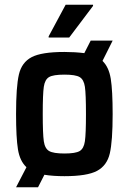

<svg xmlns="http://www.w3.org/2000/svg" viewBox="-20 -738 545 813"><path d="M457 -255Q457 -140 445 -88.5Q433 -37 391 -14.5Q349 8 253 8Q204 8 168 2L141 55H48L92 -30Q64 -56 56 -105.5Q48 -155 48 -255Q48 -371 60 -422.5Q72 -474 114 -496Q156 -518 253 -518Q297 -518 337 -513L364 -566H457L414 -480Q441 -454 449 -404.5Q457 -355 457 -255ZM344 -255Q344 -340 339.5 -370.5Q335 -401 317.5 -411.5Q300 -422 253 -422Q205 -422 187.5 -411.5Q170 -401 165.5 -370.5Q161 -340 161 -255Q161 -171 165.5 -140Q170 -109 188 -98.5Q206 -88 253 -88Q300 -88 317.5 -98.5Q335 -109 339.5 -140Q344 -171 344 -255ZM186 -579V-584L258 -718H374V-713L273 -579Z"/></svg>

Font: Saira Semi Condensed Medium
Style: Regular
Weight: 500
Width: 4
Designer: Hector Gatti with collaboration of the Omnibus-Type team
Foundry: Omnibus-Type
Version: Version 1.001; ttfautohint (v1.8)